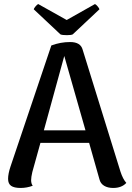

<svg xmlns="http://www.w3.org/2000/svg" viewBox="-20 -918 651 950"><path d="M605 -13Q582 12 540 12Q513 12 495 1Q477 -10 472 -31L421 -211H180L140 -67Q134 -41 134 -27Q134 -9 142 1Q113 12 82 12Q50 12 35 1.5Q20 -9 20 -33Q20 -58 32 -94L234 -693Q279 -710 327 -710Q379 -710 389 -672L576 -69Q588 -32 605 -13ZM403 -273 298 -641 197 -273ZM311 -744Q287 -744 279 -748L147 -872Q148 -877 155.5 -886Q163 -895 169 -898L310 -819L450 -898Q456 -895 463.5 -886Q471 -877 472 -872L340 -748Q332 -744 311 -744Z"/></svg>

Font: Arima Madurai
Style: Bold
Weight: 700
Designer: Joana Correia and Natanael Gama
Foundry: NDISCOVER
Version: Version 1.019